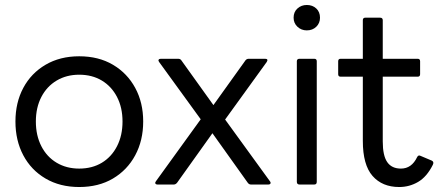

<svg xmlns="http://www.w3.org/2000/svg" viewBox="-20 -741 1767 771"><path d="M298 10Q221 10 163 -24Q105 -58 73.5 -117.5Q42 -177 42 -253Q42 -329 73.5 -388Q105 -447 163 -481Q221 -515 298 -515Q376 -515 433.5 -481Q491 -447 523 -388Q555 -329 555 -253Q555 -177 523 -117.5Q491 -58 433.5 -24Q376 10 298 10ZM298 -64Q350 -64 389 -87.5Q428 -111 450 -154Q472 -197 472 -253Q472 -309 450 -351.5Q428 -394 389 -417.5Q350 -441 298 -441Q247 -441 207.5 -417.5Q168 -394 146 -351.5Q124 -309 124 -253Q124 -197 146 -154Q168 -111 207.5 -87.5Q247 -64 298 -64Z M612 0Q606 0 604 -4Q602 -8 606 -13L786 -262L619 -492Q615 -497 617 -501Q619 -505 626 -505H695Q704 -505 708 -499L837 -319L966 -499Q971 -505 979 -505H1044Q1059 -505 1051 -492L884 -261L1064 -13Q1068 -8 1066 -4Q1064 0 1058 0H988Q980 0 975 -7L833 -206L691 -7Q685 0 678 0Z M1212 -619Q1190 -619 1174.5 -633.5Q1159 -648 1159 -670Q1159 -693 1174.5 -707Q1190 -721 1212 -721Q1235 -721 1250 -707Q1265 -693 1265 -670Q1265 -648 1250 -633.5Q1235 -619 1212 -619ZM1183 0Q1172 0 1172 -11V-495Q1172 -505 1183 -505H1242Q1252 -505 1252 -495V-11Q1252 0 1242 0Z M1583 10Q1515 10 1476 -34.5Q1437 -79 1437 -175V-433H1348Q1338 -433 1338 -443V-495Q1338 -505 1348 -505H1437V-660Q1437 -670 1447 -670H1506Q1517 -670 1517 -660V-505H1657Q1667 -505 1667 -495V-443Q1667 -433 1657 -433H1517V-173Q1517 -116 1535 -90Q1553 -64 1590 -64Q1633 -64 1655 -110Q1660 -120 1669 -115L1714 -96Q1724 -91 1718 -79Q1694 -31 1659 -10.5Q1624 10 1583 10Z"/></svg>

Font: LINE Seed Sans App
Style: Regular
Weight: 400
Designer: LINE VX Design & Dalton Maag Ltd & Sandoll Inc
Foundry: Dalton Maag Ltd
Version: Version 1.003